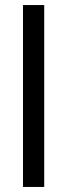

<svg xmlns="http://www.w3.org/2000/svg" viewBox="-20 -740 266 760"><path d="M71 0V-720H155V0Z"/></svg>

Font: DM Sans 9pt
Style: Regular
Weight: 400
Designer: Colophon Foundry, Jonny Pinhorn
Foundry: Colophon Foundry
Version: Version 4.004;gftools[0.9.30]